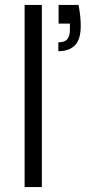

<svg xmlns="http://www.w3.org/2000/svg" viewBox="-20 -760 356 780"><path d="M299 -740Q304 -715 306 -694Q308 -673 308 -655Q308 -600 284.5 -576Q261 -552 217 -552V-588Q243 -588 253.5 -601Q264 -614 264 -639V-664H218V-740ZM80 -740H150V0H80Z"/></svg>

Font: Poppins Light
Style: Regular
Weight: 300
Designer: Ninad Kale (Devanagari), Jonny Pinhorn (Latin)
Version: Version 5.002